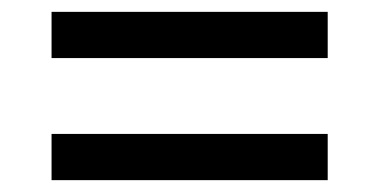

<svg xmlns="http://www.w3.org/2000/svg" viewBox="-20 -468 640 324"><path d="M67 -370V-448H533V-370ZM67 -164V-242H533V-164Z"/></svg>

Font: IBM Plex Sans Hebrew Text
Style: Regular
Weight: 450
Designer: Mike Abbink, Paul van der Laan, Pieter van Rosmalen, Yanek Iontef
Foundry: Bold Monday
Version: Version 1.2